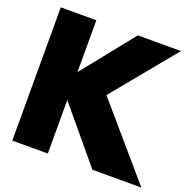

<svg xmlns="http://www.w3.org/2000/svg" viewBox="-141 -971 1130 1117"><g transform="rotate(20 424.0 -412.5)"><path d="M49 -825H269V-504L526 -825H793L473 -436L848 0H545L269 -331V0H49Z"/></g></svg>

Font: Spartan MB
Style: Regular
Weight: 900
Designer: Matt Bailey
Foundry: Matt Bailey
Version: Version 001.001